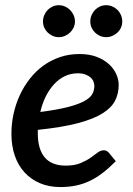

<svg xmlns="http://www.w3.org/2000/svg" viewBox="-20 -730 523 757"><path d="M25 0ZM448 -395.5Q448 -362 434.2 -334Q420.5 -306 385 -283.5Q349.5 -261 287.5 -244.5Q225.5 -228 129 -218V-205Q129 -141.5 156.5 -109.2Q184 -77 239 -77Q273.5 -77 296.5 -86.5Q319.5 -96 335.8 -107.2Q352 -118.5 364.2 -128Q376.5 -137.5 390 -137.5Q400.5 -137.5 409.5 -127.5L436.5 -94.5Q410.5 -68 385.5 -48.8Q360.5 -29.5 334.5 -17Q308.5 -4.5 280 1.5Q251.5 7.5 218 7.5Q173.5 7.5 138 -7.5Q102.5 -22.5 77.2 -49.8Q52 -77 38.5 -115.8Q25 -154.5 25 -202.5Q25 -242.5 33.5 -281.2Q42 -320 58.2 -355Q74.5 -390 97.8 -419.8Q121 -449.5 150.8 -471Q180.5 -492.5 216.2 -504.8Q252 -517 293 -517Q332.5 -517 361.5 -505.8Q390.5 -494.5 409.8 -476.8Q429 -459 438.5 -437.5Q448 -416 448 -395.5ZM287 -441Q259 -441 235.2 -429.5Q211.5 -418 192.8 -397.5Q174 -377 160.2 -349.2Q146.5 -321.5 139 -288.5Q208 -297.5 249.8 -308.5Q291.5 -319.5 314.2 -332.5Q337 -345.5 344.5 -360.2Q352 -375 352 -391.5Q352 -399.5 348.5 -408.5Q345 -417.5 337.2 -424.5Q329.5 -431.5 317 -436.2Q304.5 -441 287 -441ZM275.5 -645.5Q275.5 -632.5 270.2 -621.2Q265 -610 256.2 -601.8Q247.5 -593.5 236 -588.5Q224.5 -583.5 211.5 -583.5Q199 -583.5 187.8 -588.5Q176.5 -593.5 168 -601.8Q159.5 -610 154.5 -621.2Q149.5 -632.5 149.5 -645.5Q149.5 -658.5 154.5 -670.2Q159.5 -682 168 -690.8Q176.5 -699.5 187.8 -704.5Q199 -709.5 211.5 -709.5Q224.5 -709.5 236 -704.5Q247.5 -699.5 256.2 -690.8Q265 -682 270.2 -670.2Q275.5 -658.5 275.5 -645.5ZM462 -645.5Q462 -632.5 457 -621.2Q452 -610 443.2 -601.8Q434.5 -593.5 423 -588.5Q411.5 -583.5 398.5 -583.5Q385.5 -583.5 374.2 -588.5Q363 -593.5 354.5 -601.8Q346 -610 341 -621.2Q336 -632.5 336 -645.5Q336 -658.5 341 -670.2Q346 -682 354.5 -690.8Q363 -699.5 374.2 -704.5Q385.5 -709.5 398.5 -709.5Q411.5 -709.5 423 -704.5Q434.5 -699.5 443.2 -690.8Q452 -682 457 -670.2Q462 -658.5 462 -645.5Z"/></svg>

Font: Lato Semibold
Style: Italic
Weight: 600
Italic angle: -7°
Designer: Lukasz Dziedzic
Foundry: tyPoland Lukasz Dziedzic
Version: Version 2.006; 2014-01-15